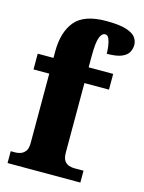

<svg xmlns="http://www.w3.org/2000/svg" viewBox="-116 -838 679 907"><g transform="rotate(15 223.0 -384.5)"><path d="M12 0V-58H37Q45 -58 58.5 -62Q72 -66 82.5 -79Q93 -92 93 -120V-459H16V-536H93V-567Q93 -662 137 -715.5Q181 -769 290 -769Q356 -769 389.5 -757.5Q423 -746 434.5 -729Q446 -712 446 -694Q446 -675 437 -658Q428 -641 403 -630.5Q378 -620 331 -620Q331 -635 328.5 -655.5Q326 -676 319.5 -691.5Q313 -707 301 -707Q284 -707 274.5 -682Q265 -657 265 -589V-536H385V-459H265V-120Q265 -92 274.5 -79Q284 -66 297.5 -62Q311 -58 321 -58H368V0Z"/></g></svg>

Font: Noto Serif Lao Condensed Black
Style: Regular
Weight: 900
Width: 3
Designer: Monotype Design Team
Foundry: Monotype Imaging Inc.
Version: Version 2.003; ttfautohint (v1.8.4.7-5d5b)